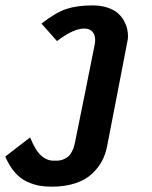

<svg xmlns="http://www.w3.org/2000/svg" viewBox="-37 -515 575 725"><path d="M367.2 38.1Q361.3 68.4 347.7 93.8Q334 119.1 310.1 141.6Q286.1 164.1 247.3 177Q208.5 189.9 158.2 189.9Q132.3 189.9 110.8 186Q89.4 182.1 64.7 170.9Q40 159.7 19 135.7Q-2 111.8 -17.1 76.2Q-1.5 64 29.8 40Q61 16.1 76.7 3.9Q96.7 53.2 118.4 72.5Q140.1 91.8 166 91.8H174.8Q190.4 91.8 202.6 86.7Q214.8 81.5 221.7 75.2Q228.5 68.8 234.1 58.1Q239.7 47.4 241.5 41.7Q243.2 36.1 245.1 27.3Q245.6 24.4 246.1 23.4Q258.8 -38.6 283.7 -162.4Q308.6 -286.1 320.8 -348.1Q322.3 -356 322.3 -364.3Q322.3 -384.3 311.5 -395.8Q300.8 -407.2 280.8 -407.2Q240.2 -407.2 178.2 -359.9L119.6 -425.8Q173.3 -467.8 213.6 -481.2Q253.9 -494.6 313 -494.6Q344.2 -494.6 368.9 -486.3Q393.6 -478 407.7 -465.6Q421.9 -453.1 430.9 -436.8Q439.9 -420.4 443.1 -406.2Q446.3 -392.1 446.3 -378.4Q446.3 -368.7 444.8 -362.8Q432.1 -295.9 406.2 -162.4Q380.4 -28.8 367.2 38.1Z"/></svg>

Font: Fantasque Sans Mono
Style: Bold Italic
Weight: 700
Italic angle: -11°
Monospace: yes
Designer: Jany Belluz
Version: Version 1.7.1